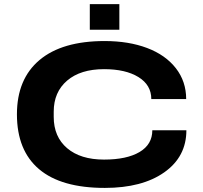

<svg xmlns="http://www.w3.org/2000/svg" viewBox="-20 -898 984 930"><path d="M415 -753.9V-877.9H558.1V-753.9ZM487.8 12.2Q276.4 12.2 169.2 -78.6Q62 -169.4 62 -344.2Q62 -515.1 171.4 -607.2Q280.8 -699.2 486.8 -699.2Q603.5 -699.2 692.6 -665.5Q781.7 -631.8 831.8 -567.6Q881.8 -503.4 881.8 -418H712.9Q712.9 -486.3 650.6 -524.7Q588.4 -563 483.9 -563Q370.1 -563 305.2 -507.6Q240.2 -452.1 240.2 -356.9V-332Q240.2 -235.4 305.2 -180.2Q370.1 -125 483.9 -125Q593.8 -125 655.8 -161.6Q717.8 -198.2 717.8 -267.1H882.8Q882.8 -138.7 775.6 -63.2Q668.5 12.2 487.8 12.2Z"/></svg>

Font: Archivo Expanded
Style: Bold
Weight: 700
Width: 7
Designer: Hector Gatti
Foundry: Omnibus-Type
Version: Version 2.001